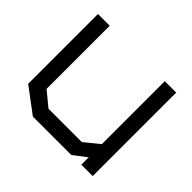

<svg xmlns="http://www.w3.org/2000/svg" viewBox="-119 -626 774 774"><g transform="rotate(45 268.5 -239.0)"><path d="M422 -1V-43L366 0H147L40 -80V-478H107V-118L169 -67H359L422 -118V-477H487V-1Z"/></g></svg>

Font: Turret Road Medium
Style: Regular
Weight: 500
Designer: Noponies
Foundry: Noponies
Version: Version 1.001; ttfautohint (v1.8)